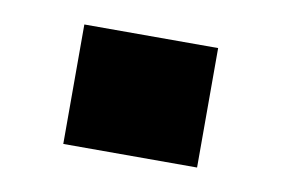

<svg xmlns="http://www.w3.org/2000/svg" viewBox="-36 -226 406 277"><g transform="rotate(10 167.0 -87.5)"><path d="M69 0V-175H265V0Z"/></g></svg>

Font: Archivo SemiExpanded ExtraBold
Style: Regular
Weight: 800
Width: 6
Designer: Hector Gatti
Foundry: Omnibus-Type
Version: Version 2.001; ttfautohint (v1.8.3)